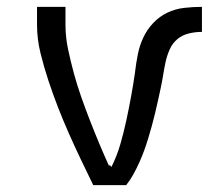

<svg xmlns="http://www.w3.org/2000/svg" viewBox="-20 -540 640 560"><path d="M252 0Q234 -37 216 -74.5Q198 -112 181 -150.5Q164 -189 149 -227.5Q134 -266 121 -305.5Q108 -345 98 -385.5Q88 -426 88 -468V-520H171V-468Q171 -432 178.5 -396.5Q186 -361 195.5 -326Q205 -291 217 -257Q229 -223 242 -189.5Q255 -156 269 -122.5Q283 -89 298 -56L300 -59L305 -53Q321 -85 331 -119.5Q341 -154 348.5 -189Q356 -224 362.5 -259.5Q369 -295 374 -330V-331Q377 -356 382 -381.5Q387 -407 398 -430.5Q409 -454 427 -473Q445 -492 468 -503Q491 -514 517 -517Q543 -520 569 -520V-447Q550 -447 531 -442.5Q512 -438 497.5 -426Q483 -414 475 -396Q467 -378 463 -359.5Q459 -341 456 -322Q453 -303 449 -284.5Q445 -266 441 -247.5Q437 -229 432.5 -210.5Q428 -192 423 -173.5Q418 -155 412.5 -137Q407 -119 400.5 -101Q394 -83 386 -65.5Q378 -48 369 -31.5Q360 -15 348 0Z"/></svg>

Font: Bmono
Style: Regular
Weight: 400
Monospace: yes
Designer: Belleve Invis
Foundry: Belleve Invis
Version: Version 11.2.2; ttfautohint (v1.8.2)